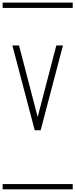

<svg xmlns="http://www.w3.org/2000/svg" viewBox="-20 -990 570 1453"><path d="M124 -646 265.1 -104.5 406.2 -646H456.5L287.6 -4.4H242.7L73.7 -646ZM0 402.8H530.3V442.9H0ZM0 -970.2H530.3V-930.2H0Z"/></svg>

Font: AzarMehrMSRS1
Style: Regular
Weight: 1
Designer: Amin Abedi
Version: Version 1.00